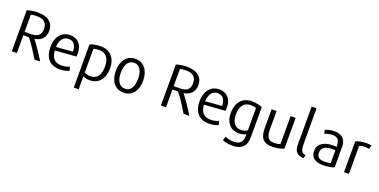

<svg xmlns="http://www.w3.org/2000/svg" viewBox="-19 -1771 5855 2969"><g transform="rotate(20 2908.5 -286.0)"><path d="M559 2H464C400 -106 324 -226 266 -292H175V2H92V-672C135 -688 201 -700 265 -700C439 -700 529 -625 529 -489C529 -383 462 -311 348 -297V-307C413 -226 495 -104 559 2ZM443 -489C443 -619 351 -641 269 -641C234 -641 194 -635 175 -629V-348H269C369 -348 443 -378 443 -489Z M1061 -263 713 -237C720 -116 776 -54 885 -54C949 -54 993 -70 1018 -83L1036 -21C1009 -5 951 12 880 12C719 12 631 -88 631 -265C631 -449 733 -542 854 -542C983 -542 1061 -459 1061 -321ZM983 -315C982 -426 934 -478 854 -478C772 -478 715 -411 712 -294Z M1611 -268C1611 -98 1522 12 1375 12C1328 12 1287 -1 1265 -13V202H1185V-507C1224 -525 1282 -541 1364 -541C1518 -541 1611 -434 1611 -268ZM1528 -266C1528 -399 1472 -478 1361 -478C1315 -478 1285 -473 1265 -464V-76C1285 -65 1321 -50 1363 -50C1479 -50 1528 -138 1528 -266Z M2157 -263C2157 -101 2075 13 1932 13C1788 13 1707 -101 1707 -263C1707 -426 1788 -542 1931 -542C2075 -542 2157 -426 2157 -263ZM2073 -263C2073 -378 2034 -478 1932 -478C1830 -478 1789 -378 1789 -263C1789 -147 1830 -52 1932 -52C2034 -52 2073 -147 2073 -263Z M3013 2H2918C2854 -106 2778 -226 2720 -292H2629V2H2546V-672C2589 -688 2655 -700 2719 -700C2893 -700 2983 -625 2983 -489C2983 -383 2916 -311 2802 -297V-307C2867 -226 2949 -104 3013 2ZM2897 -489C2897 -619 2805 -641 2723 -641C2688 -641 2648 -635 2629 -629V-348H2723C2823 -348 2897 -378 2897 -489Z M3515 -263 3167 -237C3174 -116 3230 -54 3339 -54C3403 -54 3447 -70 3472 -83L3490 -21C3463 -5 3405 12 3334 12C3173 12 3085 -88 3085 -265C3085 -449 3187 -542 3308 -542C3437 -542 3515 -459 3515 -321ZM3437 -315C3436 -426 3388 -478 3308 -478C3226 -478 3169 -411 3166 -294Z M4020 -10C4020 136 3942 208 3795 208C3726 208 3669 195 3630 177L3651 113C3683 129 3736 143 3790 143C3892 143 3941 94 3941 -2V-35C3923 -23 3879 -5 3821 -5C3693 -5 3600 -94 3600 -265C3600 -426 3688 -541 3846 -541C3929 -541 3985 -524 4020 -508ZM3941 -97V-465C3920 -474 3892 -479 3846 -479C3737 -479 3682 -393 3682 -266C3682 -132 3742 -66 3833 -66C3878 -66 3917 -80 3941 -97Z M4569 -25C4531 -7 4466 12 4374 12C4209 12 4174 -87 4174 -227V-530H4256V-247C4256 -125 4274 -53 4382 -53C4430 -53 4468 -61 4487 -71V-530H4569Z M4911 -39 4894 14C4792 2 4742 -30 4742 -166V-780H4823V-232C4823 -71 4840 -61 4911 -39Z M5398 -19C5363 -3 5292 12 5211 12C5085 12 5011 -42 5011 -150C5011 -274 5122 -329 5264 -330C5285 -330 5306 -328 5318 -327C5317 -420 5298 -478 5199 -478C5137 -478 5095 -462 5070 -449L5054 -510C5082 -524 5139 -542 5208 -542C5329 -542 5398 -479 5398 -356ZM5318 -60V-270C5304 -271 5288 -272 5269 -272C5174 -272 5091 -244 5091 -150C5091 -75 5140 -47 5220 -47C5261 -47 5294 -52 5318 -60Z M5817 -532 5800 -467C5775 -474 5752 -476 5718 -476C5681 -475 5653 -466 5640 -459V2H5559V-504C5596 -521 5652 -539 5727 -539C5758 -539 5791 -537 5817 -532Z"/></g></svg>

Font: Repo Regular
Style: Regular
Weight: 400
Designer: Stefan Peev
Foundry: Context Ltd
Version: Version 1.502